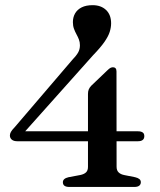

<svg xmlns="http://www.w3.org/2000/svg" viewBox="-20 -741 636 761"><path d="M328.7 -368.7Q328.7 -379.1 331.7 -386.3Q334.6 -393.6 341.2 -400.7L405.4 -462.1Q412.9 -469.5 417.9 -472Q422.9 -474.4 427.8 -474.4Q434.2 -474.4 438 -470.4Q441.7 -466.3 441.7 -457.9L442.1 -79.9Q442.1 -65.3 450.3 -57.6Q458.4 -49.8 473.2 -47L515.6 -38.6Q526.5 -36.1 532.4 -31.3Q538.2 -26.5 538.2 -18.9Q538.2 -10.1 531.9 -5.1Q525.5 0 512.5 0H254.8Q229.2 0 229.2 -18.7Q229.2 -33.5 251.6 -38.6L298 -47.3Q312.7 -50.2 320.7 -57.6Q328.7 -64.9 328.7 -79.5ZM265.9 -503Q282.5 -520.2 289.6 -532.8Q296.8 -545.5 296.8 -561.6Q296.8 -574.3 292.6 -584.9Q288.4 -595.5 282.8 -605.6Q277.3 -615.7 273.1 -627.2Q268.9 -638.7 268.9 -653.2Q268.9 -672.7 277.7 -688Q286.6 -703.3 303.9 -711.9Q321.3 -720.5 347.1 -720.5Q380.2 -720.5 400.3 -701.5Q420.4 -682.5 420.4 -648.5Q420.4 -632.4 414.9 -614.8Q409.4 -597.2 394 -574.9Q378.6 -552.7 348.9 -522L62.6 -201.3L55.9 -220.6H527.2Q538.5 -220.6 545.3 -216.2Q552 -211.8 552 -201.5Q552 -181.2 526.5 -181.2H48.3Q34.4 -181.2 26.8 -187.5Q19.2 -193.9 19.2 -204.2Q19.2 -210.6 23.2 -218.1Q27.3 -225.6 38.3 -236.9Z"/></svg>

Font: Fraunces
Style: Regular
Weight: 900
Version: Version 1.000;[b76b70a41]